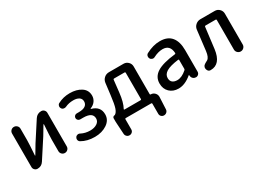

<svg xmlns="http://www.w3.org/2000/svg" viewBox="-19 -1281 2999 2193"><g transform="rotate(-30 1481.0 -184.5)"><path d="M139.6 0Q118.2 0 102.5 -15.1Q86.9 -30.3 86.9 -52.7V-494.1Q86.9 -517.6 103 -533.7Q119.1 -549.8 142.1 -549.8Q165 -549.8 181.6 -533.7Q198.2 -517.6 198.2 -494.1V-344.7Q198.2 -298.8 187.5 -147.5Q186.5 -144.5 189.5 -144.5Q192.4 -144.5 193.4 -147.5Q202.1 -163.1 227.5 -204.1Q252.9 -245.1 261.7 -261.7L419.9 -505.9Q449.2 -549.8 502 -549.8Q524.4 -549.8 539.6 -534.2Q554.7 -518.6 554.7 -497.1V-55.7Q554.7 -32.2 538.6 -16.1Q522.5 0 499.5 0Q476.6 0 460.4 -16.1Q444.3 -32.2 444.3 -55.7V-205.1Q444.3 -250 455.1 -403.3Q455.1 -406.2 452.6 -406.2Q450.2 -406.2 448.2 -403.3Q400.4 -321.3 379.9 -289.1L220.7 -43.9Q192.4 0 139.6 0Z M888.7 12.7Q788.1 12.7 714.8 -30.3Q699.2 -40 695.3 -57.6Q694.3 -62.5 694.3 -67.4Q694.3 -80.1 702.1 -91.8Q710.9 -106.4 729.5 -110.4Q734.4 -111.3 739.3 -111.3Q751 -111.3 761.7 -104.5Q814.5 -77.1 878.9 -77.1Q932.6 -77.1 968.8 -100.6Q1004.9 -124 1004.9 -164.1Q1004.9 -245.1 881.8 -245.1H840.8Q825.2 -245.1 813.5 -256.8Q801.8 -268.6 801.8 -284.7Q801.8 -300.8 813.5 -312.5Q825.2 -324.2 840.8 -324.2H869.1Q925.8 -324.2 954.6 -344.2Q983.4 -364.3 983.4 -401.4Q983.4 -436.5 955.6 -455.1Q927.7 -473.6 880.9 -473.6Q821.3 -473.6 774.4 -451.2Q763.7 -446.3 752.9 -446.3Q747.1 -446.3 741.2 -447.3Q722.7 -451.2 713.9 -466.8Q707 -477.5 707 -489.3Q707 -495.1 709 -500Q712.9 -518.6 728.5 -526.4Q799.8 -564.5 886.7 -564.5Q975.6 -564.5 1035.6 -525.4Q1095.7 -486.3 1095.7 -413.1Q1095.7 -374 1072.8 -341.8Q1049.8 -309.6 1007.8 -293.9Q1005.9 -293 1005.9 -290.5Q1005.9 -288.1 1007.8 -287.1Q1118.2 -257.8 1118.2 -153.3Q1118.2 -78.1 1050.8 -32.7Q983.4 12.7 888.7 12.7Z M1331.1 -98.6Q1329.1 -95.7 1331.1 -92.8Q1333 -89.8 1335.9 -89.8H1548.8Q1558.6 -89.8 1558.6 -99.6V-446.3Q1558.6 -456.1 1548.8 -456.1H1410.2Q1400.4 -456.1 1399.4 -446.3L1381.8 -288.1Q1368.2 -165 1331.1 -98.6ZM1672.9 -98.6Q1672.9 -89.8 1681.6 -89.8Q1711.9 -89.8 1733.4 -68.4Q1754.9 -46.9 1754.9 -16.6L1747.1 145.5Q1746.1 166 1731 180.2Q1715.8 194.3 1694.3 194.3Q1673.8 194.3 1659.7 180.2Q1645.5 166 1645.5 145.5V11.7Q1645.5 2 1635.7 2H1299.8Q1290 2 1290 11.7V145.5Q1290 166 1275.4 180.2Q1260.7 194.3 1240.2 194.3Q1219.7 194.3 1204.6 180.2Q1189.5 166 1188.5 145.5L1178.7 -16.6V-64.5Q1178.7 -75.2 1186.5 -82.5Q1194.3 -89.8 1205.1 -89.8Q1208 -89.8 1210.9 -91.8Q1235.4 -105.5 1251.5 -151.4Q1267.6 -197.3 1281.2 -312.5L1299.8 -463.9Q1304.7 -500 1331.5 -523.9Q1358.4 -547.9 1395.5 -547.9H1587.9Q1623 -547.9 1647.9 -522.9Q1672.9 -498 1672.9 -462.9Z M1993.2 12.7Q1921.9 12.7 1876.5 -30.8Q1831.1 -74.2 1831.1 -146.5Q1831.1 -233.4 1907.2 -281.7Q1983.4 -330.1 2150.4 -348.6Q2160.2 -349.6 2160.2 -359.4Q2154.3 -469.7 2055.7 -469.7Q1999 -469.7 1934.6 -436.5Q1924.8 -430.7 1913.1 -430.7Q1907.2 -430.7 1901.4 -432.6Q1883.8 -437.5 1875 -453.1Q1869.1 -463.9 1869.1 -474.6Q1869.1 -481.4 1870.1 -487.3Q1875 -505.9 1891.6 -514.6Q1985.4 -564.5 2075.2 -564.5Q2175.8 -564.5 2225.6 -503.9Q2275.4 -443.4 2275.4 -331.1V-46.9Q2275.4 -27.3 2261.7 -13.7Q2248 0 2228.5 0Q2208 0 2192.4 -13.2Q2176.8 -26.4 2173.8 -46.9L2171.9 -61.5Q2170.9 -63.5 2169.4 -63.5Q2168 -63.5 2167 -61.5Q2079.1 12.7 1993.2 12.7ZM2028.3 -78.1Q2087.9 -78.1 2153.3 -135.7Q2160.2 -141.6 2160.2 -151.4V-267.6Q2160.2 -271.5 2157.2 -273.4Q2155.3 -275.4 2152.3 -275.4Q2151.4 -275.4 2150.4 -275.4Q2038.1 -260.7 1990.2 -231Q1942.4 -201.2 1942.4 -154.3Q1942.4 -115.2 1965.8 -96.7Q1989.3 -78.1 2028.3 -78.1Z M2416 12.7Q2414.1 12.7 2413.1 12.7Q2390.6 12.7 2378.9 -5.9Q2369.1 -20.5 2369.1 -37.1Q2369.1 -42 2370.1 -48.8Q2372.1 -56.6 2376 -63.5Q2379.9 -70.3 2388.2 -76.7Q2396.5 -83 2400.9 -85.9Q2405.3 -88.9 2417.5 -95.2Q2429.7 -101.6 2432.6 -103.5Q2466.8 -123 2476.6 -203.1Q2478.5 -222.7 2507.8 -465.8Q2511.7 -502 2539.1 -525.9Q2566.4 -549.8 2602.5 -549.8H2792Q2827.1 -549.8 2852.1 -524.9Q2877 -500 2877 -464.8V-57.6Q2877 -34.2 2859.9 -17.1Q2842.8 0 2818.8 0Q2794.9 0 2777.8 -17.1Q2760.7 -34.2 2760.7 -57.6V-448.2Q2760.7 -458 2751 -458H2617.2Q2607.4 -458 2606.4 -448.2Q2583 -252 2572.3 -171.9Q2547.9 12.7 2416 12.7Z"/></g></svg>

Font: Gen Jyuu GothicX Medium
Style: Regular
Weight: 500
Designer: Ryoko NISHIZUKA (kana &amp; ideographs); Paul D. Hunt (Latin, Greek &amp; Cyrillic); Wenlong ZHANG (bopomofo); Sandoll C
Version: Version 1.058.20140828